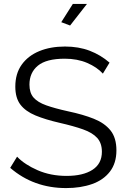

<svg xmlns="http://www.w3.org/2000/svg" viewBox="-20 -952 647 978"><path d="M504 -577Q474 -610 424 -631.5Q374 -653 310 -653Q216 -653 173 -617.5Q130 -582 130 -521Q130 -479 151 -455Q172 -431 215.5 -415.5Q259 -400 327 -385Q403 -369 458 -347Q513 -325 543 -287.5Q573 -250 573 -186Q573 -121 540 -78Q507 -35 449 -14.5Q391 6 317 6Q151 6 32 -97L67 -154Q105 -114 171.5 -85Q238 -56 319 -56Q403 -56 451 -87Q499 -118 499 -179Q499 -223 475 -249.5Q451 -276 403 -293Q355 -310 285 -326Q211 -343 160.5 -364Q110 -385 84 -419Q58 -453 58 -511Q58 -577 90.5 -622.5Q123 -668 180 -691.5Q237 -715 311 -715Q381 -715 437 -693.5Q493 -672 538 -633ZM337 -822 292 -839 351 -932H423Z"/></svg>

Font: Raleway
Style: Regular
Weight: 400
Designer: Matt McInerney, Pablo Impallari, Rodrigo Fuenzalida
Foundry: Matt McInerney, Pablo Impallari, Rodrigo Fuenzalida
Version: Version 4.101;RELEASE